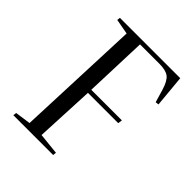

<svg xmlns="http://www.w3.org/2000/svg" viewBox="-204 -851 972 972"><g transform="rotate(45 282.5 -365.0)"><path d="M57 -18 141 -30 168 -698 86 -713 88 -730H520L536 -558L518 -556L498 -624Q483 -674 461.5 -690.5Q440 -707 393 -707H255L243 -370H462L459 -347H242L227 -30L342 -18L340 0H55Z"/></g></svg>

Font: Literata 72pt
Style: Italic
Weight: 400
Italic angle: -2°
Designer: Latin by Veronika Burian and Jose Scaglione. Greek by Irene Vlachou. Cyrillic by Vera Evstafieva
Foundry: TypeTogether
Version: Version 3.002